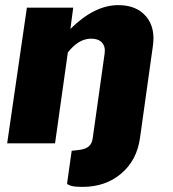

<svg xmlns="http://www.w3.org/2000/svg" viewBox="-20 -560 674 750"><path d="M242 157 260 29 287 26Q313 23 326 12.5Q339 2 342 -19L389 -353Q392 -379 378 -394Q364 -409 336 -409Q287 -409 245 -355L195 0H8L85 -530H266L255 -447Q349 -540 442 -540Q513 -540 550.5 -496Q588 -452 577 -379L527 -22Q515 66 453.5 118Q392 170 303 170Q268 170 255 165Q242 160 242 157Z"/></svg>

Font: Morrison ExtraBold
Style: Regular
Weight: 800
Designer: Pablo Impallari, Rodrigo Fuenzalida (Modified by Dan O. Williams)
Version: Version 0.03;June 6, 2019;FontCreator 11.5.0.2425 64-bit; tt